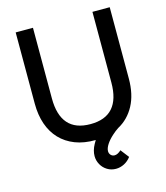

<svg xmlns="http://www.w3.org/2000/svg" viewBox="-133 -821 979 1132"><g transform="rotate(-15 357.0 -255.0)"><path d="M362 15Q291.5 16 237.2 -5Q183 -26 145.8 -65.2Q108.5 -104.5 89.2 -160.2Q70 -216 70 -285V-720H175.5V-288.5Q175.5 -186.5 220.8 -135Q266 -83.5 357 -83.5Q448 -83.5 493.2 -135Q538.5 -186.5 538.5 -288.5V-720H644V-285Q644 -188 608 -121Q572 -54 508.5 -19.5Q488.5 -6.5 470.5 10Q444.5 33 429.5 56.2Q414.5 79.5 414.5 97.5Q414.5 112 423.8 121.5Q433 131 446.5 131Q456 131 466.2 125.8Q476.5 120.5 486.5 111L526 162Q509 185 484.5 197.5Q460 210 434 210Q405 210 381.2 195.5Q357.5 181 344 156.8Q330.5 132.5 330.5 105Q330.5 71 350 35.5Q355.5 25 362 15Z"/></g></svg>

Font: Vela Sans SemBd
Style: Regular
Weight: 600
Designer: Principal design: Mikhail Sharanda - project Manrope.
Design modification: Ravid Balaliev
Foundry: Mikhail Sharanda
Version: Version 1.001